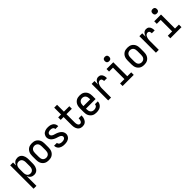

<svg xmlns="http://www.w3.org/2000/svg" viewBox="367 -2395 4267 4267"><g transform="rotate(-45 2500.0 -262.0)"><path d="M62 215V-520H152V-426Q160 -448 173 -467.5Q186 -487 204 -501Q222 -515 245 -521.5Q268 -528 291 -528Q316 -528 339.5 -521Q363 -514 382 -498Q401 -482 413.5 -461Q426 -440 433.5 -416.5Q441 -393 443.5 -368.5Q446 -344 446 -320V-200Q446 -176 443.5 -151.5Q441 -127 433.5 -103.5Q426 -80 413.5 -59Q401 -38 382 -22Q363 -6 339.5 1Q316 8 291 8Q268 8 245 1.5Q222 -5 204 -19Q186 -33 173 -52.5Q160 -72 152 -94V215ZM254 -72Q269 -72 284.5 -76Q300 -80 312.5 -89Q325 -98 333.5 -111Q342 -124 347 -139Q352 -154 354 -169.5Q356 -185 356 -200V-320Q356 -335 354 -350.5Q352 -366 347 -381Q342 -396 333.5 -409Q325 -422 312.5 -431Q300 -440 284.5 -444Q269 -448 254 -448Q239 -448 223.5 -444Q208 -440 195.5 -431Q183 -422 174.5 -409Q166 -396 161 -381Q156 -366 154 -350.5Q152 -335 152 -320V-200Q152 -185 154 -169.5Q156 -154 161 -139Q166 -124 174.5 -111Q183 -98 195.5 -89Q208 -80 223.5 -76Q239 -72 254 -72Z M750 8Q723 8 696 3Q669 -2 645.5 -15.5Q622 -29 603.5 -49.5Q585 -70 574 -94.5Q563 -119 558.5 -146Q554 -173 554 -200V-320Q554 -347 558.5 -374Q563 -401 574 -425.5Q585 -450 603.5 -470.5Q622 -491 645.5 -504.5Q669 -518 696 -523Q723 -528 750 -528Q777 -528 804 -523Q831 -518 854.5 -504.5Q878 -491 896.5 -470.5Q915 -450 926 -425.5Q937 -401 941.5 -374Q946 -347 946 -320V-200Q946 -173 941.5 -146Q937 -119 926 -94.5Q915 -70 896.5 -49.5Q878 -29 854.5 -15.5Q831 -2 804 3Q777 8 750 8ZM750 -72Q774 -72 796 -81.5Q818 -91 832 -110Q846 -129 851 -152.5Q856 -176 856 -200V-320Q856 -344 851 -367.5Q846 -391 832 -410Q818 -429 796 -438.5Q774 -448 750 -448Q726 -448 704 -438.5Q682 -429 668 -410Q654 -391 649 -367.5Q644 -344 644 -320V-200Q644 -176 649 -152.5Q654 -129 668 -110Q682 -91 704 -81.5Q726 -72 750 -72Z M1249 8Q1227 8 1205 5.5Q1183 3 1162 -4Q1141 -11 1122 -22.5Q1103 -34 1089 -51Q1075 -68 1067.5 -89Q1060 -110 1060 -132V-139H1150V-136Q1150 -120 1160 -106Q1170 -92 1185 -84.5Q1200 -77 1216.5 -74.5Q1233 -72 1249 -72Q1265 -72 1281.5 -74.5Q1298 -77 1313 -84Q1328 -91 1338 -105Q1348 -119 1348 -135Q1348 -152 1338 -166Q1328 -180 1313.5 -189Q1299 -198 1283 -203.5Q1267 -209 1251 -214Q1235 -219 1219 -224Q1203 -229 1188 -236Q1173 -243 1158 -251.5Q1143 -260 1130 -270.5Q1117 -281 1106 -294Q1095 -307 1087 -321.5Q1079 -336 1074.5 -352.5Q1070 -369 1070 -386Q1070 -407 1077 -428Q1084 -449 1096.5 -466.5Q1109 -484 1127.5 -496Q1146 -508 1166 -515.5Q1186 -523 1207.5 -525.5Q1229 -528 1251 -528Q1272 -528 1293.5 -525.5Q1315 -523 1335.5 -516Q1356 -509 1374 -497Q1392 -485 1405 -468Q1418 -451 1425 -430Q1432 -409 1432 -388V-381H1342V-384Q1342 -400 1333.5 -413.5Q1325 -427 1311.5 -435Q1298 -443 1282.5 -445.5Q1267 -448 1251 -448Q1235 -448 1220 -445.5Q1205 -443 1191 -435.5Q1177 -428 1168.5 -414.5Q1160 -401 1160 -385Q1160 -369 1170 -354.5Q1180 -340 1194 -331Q1208 -322 1224 -316.5Q1240 -311 1256 -306.5Q1272 -302 1288 -296.5Q1304 -291 1319.5 -284Q1335 -277 1349.5 -268.5Q1364 -260 1377.5 -249.5Q1391 -239 1402 -226.5Q1413 -214 1421 -199Q1429 -184 1433.5 -168Q1438 -152 1438 -135Q1438 -113 1430.5 -91.5Q1423 -70 1409.5 -52.5Q1396 -35 1377 -23Q1358 -11 1336.5 -4Q1315 3 1293 5.5Q1271 8 1249 8Z M1813 8Q1790 8 1767.5 2Q1745 -4 1726 -17.5Q1707 -31 1694 -50.5Q1681 -70 1673.5 -91.5Q1666 -113 1663 -136.5Q1660 -160 1660 -183V-440H1570V-520H1660V-735H1750V-520H1920V-440H1750V-183Q1750 -171 1751 -159Q1752 -147 1754.5 -135.5Q1757 -124 1761 -113Q1765 -102 1772.5 -92.5Q1780 -83 1790.5 -77.5Q1801 -72 1813 -72Q1825 -72 1835.5 -77Q1846 -82 1853 -91Q1860 -100 1864.5 -110.5Q1869 -121 1871.5 -132.5Q1874 -144 1875.5 -155.5Q1877 -167 1877 -178V-184H1967V-174Q1967 -152 1963 -129.5Q1959 -107 1951 -86Q1943 -65 1929.5 -47Q1916 -29 1898 -16Q1880 -3 1858 2.5Q1836 8 1813 8Z M2250 8Q2223 8 2196 3Q2169 -2 2145.5 -15.5Q2122 -29 2103.5 -49.5Q2085 -70 2073.5 -94.5Q2062 -119 2058 -146Q2054 -173 2054 -200V-320Q2054 -347 2058.5 -374Q2063 -401 2074 -425.5Q2085 -450 2103.5 -470.5Q2122 -491 2145.5 -504.5Q2169 -518 2196 -523Q2223 -528 2250 -528Q2277 -528 2304 -523Q2331 -518 2354.5 -504.5Q2378 -491 2396.5 -470.5Q2415 -450 2426 -425.5Q2437 -401 2441.5 -374Q2446 -347 2446 -320V-220H2144V-200Q2144 -176 2149 -153Q2154 -130 2168 -110.5Q2182 -91 2204 -81.5Q2226 -72 2250 -72Q2268 -72 2286 -75.5Q2304 -79 2319.5 -88.5Q2335 -98 2344.5 -114Q2354 -130 2354 -149H2444Q2444 -125 2436.5 -102.5Q2429 -80 2415.5 -61Q2402 -42 2383 -28Q2364 -14 2342 -6Q2320 2 2296.5 5Q2273 8 2250 8ZM2144 -300H2356V-320Q2356 -344 2351 -367.5Q2346 -391 2332 -410Q2318 -429 2296 -438.5Q2274 -448 2250 -448Q2226 -448 2204 -438.5Q2182 -429 2168 -410Q2154 -391 2149 -367.5Q2144 -344 2144 -320Z M2622 0V-520H2712V-410Q2718 -432 2728 -453Q2738 -474 2753.5 -491.5Q2769 -509 2790.5 -518.5Q2812 -528 2836 -528Q2854 -528 2872.5 -523Q2891 -518 2905.5 -506Q2920 -494 2929.5 -478Q2939 -462 2944 -444Q2949 -426 2951 -407.5Q2953 -389 2953 -370H2863Q2863 -384 2861 -397.5Q2859 -411 2852.5 -423Q2846 -435 2833.5 -441.5Q2821 -448 2807 -448Q2789 -448 2772.5 -439Q2756 -430 2745 -415.5Q2734 -401 2728 -383.5Q2722 -366 2718 -348Q2714 -330 2713 -312Q2712 -294 2712 -276V0Z M3075 0V-80H3212V-440H3089V-520H3302V-80H3425V0ZM3255 -601Q3241 -601 3227.5 -605Q3214 -609 3204 -619Q3194 -629 3190 -642.5Q3186 -656 3186 -670Q3186 -684 3190 -697.5Q3194 -711 3204 -721Q3214 -731 3227.5 -735Q3241 -739 3255 -739Q3269 -739 3282.5 -735Q3296 -731 3306 -721Q3316 -711 3320 -697.5Q3324 -684 3324 -670Q3324 -656 3320 -642.5Q3316 -629 3306 -619Q3296 -609 3282.5 -605Q3269 -601 3255 -601Z M3750 8Q3723 8 3696 3Q3669 -2 3645.5 -15.5Q3622 -29 3603.5 -49.5Q3585 -70 3574 -94.5Q3563 -119 3558.5 -146Q3554 -173 3554 -200V-320Q3554 -347 3558.5 -374Q3563 -401 3574 -425.5Q3585 -450 3603.5 -470.5Q3622 -491 3645.5 -504.5Q3669 -518 3696 -523Q3723 -528 3750 -528Q3777 -528 3804 -523Q3831 -518 3854.5 -504.5Q3878 -491 3896.5 -470.5Q3915 -450 3926 -425.5Q3937 -401 3941.5 -374Q3946 -347 3946 -320V-200Q3946 -173 3941.5 -146Q3937 -119 3926 -94.5Q3915 -70 3896.5 -49.5Q3878 -29 3854.5 -15.5Q3831 -2 3804 3Q3777 8 3750 8ZM3750 -72Q3774 -72 3796 -81.5Q3818 -91 3832 -110Q3846 -129 3851 -152.5Q3856 -176 3856 -200V-320Q3856 -344 3851 -367.5Q3846 -391 3832 -410Q3818 -429 3796 -438.5Q3774 -448 3750 -448Q3726 -448 3704 -438.5Q3682 -429 3668 -410Q3654 -391 3649 -367.5Q3644 -344 3644 -320V-200Q3644 -176 3649 -152.5Q3654 -129 3668 -110Q3682 -91 3704 -81.5Q3726 -72 3750 -72Z M4122 0V-520H4212V-410Q4218 -432 4228 -453Q4238 -474 4253.5 -491.5Q4269 -509 4290.5 -518.5Q4312 -528 4336 -528Q4354 -528 4372.5 -523Q4391 -518 4405.5 -506Q4420 -494 4429.5 -478Q4439 -462 4444 -444Q4449 -426 4451 -407.5Q4453 -389 4453 -370H4363Q4363 -384 4361 -397.5Q4359 -411 4352.5 -423Q4346 -435 4333.5 -441.5Q4321 -448 4307 -448Q4289 -448 4272.5 -439Q4256 -430 4245 -415.5Q4234 -401 4228 -383.5Q4222 -366 4218 -348Q4214 -330 4213 -312Q4212 -294 4212 -276V0Z M4575 0V-80H4712V-440H4589V-520H4802V-80H4925V0ZM4755 -601Q4741 -601 4727.5 -605Q4714 -609 4704 -619Q4694 -629 4690 -642.5Q4686 -656 4686 -670Q4686 -684 4690 -697.5Q4694 -711 4704 -721Q4714 -731 4727.5 -735Q4741 -739 4755 -739Q4769 -739 4782.5 -735Q4796 -731 4806 -721Q4816 -711 4820 -697.5Q4824 -684 4824 -670Q4824 -656 4820 -642.5Q4816 -629 4806 -619Q4796 -609 4782.5 -605Q4769 -601 4755 -601Z"/></g></svg>

Font: Iosevka Medium
Style: Regular
Weight: 500
Monospace: yes
Designer: Belleve Invis
Foundry: Belleve Invis
Version: Version 32.5.0; ttfautohint (v1.8.4)